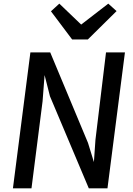

<svg xmlns="http://www.w3.org/2000/svg" viewBox="-20 -1035 732 1055"><path d="M51 0 147 -747H256L463.5 -250L496 -144.5L504.5 -267L562.5 -747H666.5L570.5 0H468L254.5 -506L225 -622.5L214 -479L153 0ZM376.5 -818 260 -973 306 -1015 426 -900 575 -1015 620.5 -974 462.5 -818Z"/></svg>

Font: Koeln Type Sans
Style: Italic
Weight: 400
Italic angle: -7.5°
Designer: Eben Sorkin
Foundry: Eben Sorkin
Version: Version 2.001